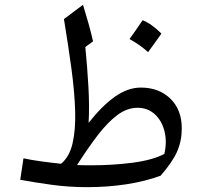

<svg xmlns="http://www.w3.org/2000/svg" viewBox="-20 -772 844 802"><path d="M568.4 -406.2Q644 -406.2 691.7 -359.9Q739.3 -313.5 739.3 -235.8Q739.3 -183.6 720 -139.4Q700.7 -95.2 650.9 -38.1Q585.9 -14.2 507.6 -2.2Q429.2 9.8 344.2 9.8Q267.6 9.8 195.1 -0.2Q122.6 -10.3 64.5 -21L78.1 -110.8Q108.4 -104 148.9 -98.4Q189.5 -92.8 234.9 -87.9Q270 -116.7 283.2 -173.6Q296.4 -230.5 293.9 -309.6Q291.5 -388.7 278.3 -485.8Q265.1 -583 247.1 -692.4L326.7 -752Q339.4 -710.9 349.9 -673.3Q360.4 -635.7 368.7 -599.1L336.4 -575.7Q344.7 -491.7 349.4 -408.7Q354 -325.7 350.1 -258.8Q407.2 -331.1 460.9 -368.7Q514.6 -406.2 568.4 -406.2ZM554.7 -321.8Q510.7 -321.8 470 -291.3Q429.2 -260.7 387.9 -206.8Q346.7 -152.8 301.8 -82.5Q315.9 -82 330.6 -81.8Q345.2 -81.5 359.4 -81.5Q451.2 -81.5 533.7 -92.3Q616.2 -103 666.5 -128.9Q678.2 -180.2 667 -224.1Q655.8 -268.1 626.5 -294.9Q597.2 -321.8 554.7 -321.8ZM575.7 -687.5Q610.8 -674.3 654.3 -631.8Q640.6 -612.3 627 -593.3Q613.3 -574.2 598.6 -554.2Q564.9 -585 521 -608.9Q535.2 -628.9 548.6 -647.9Q562 -667 575.7 -687.5Z"/></svg>

Font: Pinar-DS2-FD Regular
Style: Regular
Weight: 400
Designer: Amin Abedi
Version: Version 2.000